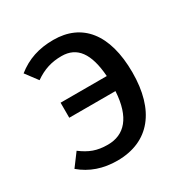

<svg xmlns="http://www.w3.org/2000/svg" viewBox="-133 -650 749 774"><g transform="rotate(-30 242.0 -263.5)"><path d="M216 -539C148 -539 94 -521 45 -482L87 -426C127 -454 165 -466 212 -466C284 -466 322 -414 330 -305H115V-235H330C323 -116 273 -63 196 -63C145 -63 113 -76 74 -105L30 -46C76 -7 132 12 197 12C346 12 427 -91 427 -266C427 -446 348 -539 216 -539Z"/></g></svg>

Font: Fira Sans
Style: Regular
Weight: 400
Designer: Carrois Corporate & Edenspiekermann AG
Foundry: Carrois Corporate GbR & Edenspiekermann AG
Version: Version 4.203